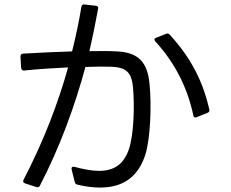

<svg xmlns="http://www.w3.org/2000/svg" viewBox="-20 -818 1040 863"><path d="M144 23C151 25 156 23 159 17C251 -160 317 -344 364 -517C411 -519 452 -519 482 -518C549 -515 572 -491 578 -424C585 -339 582 -214 559 -146C535 -77 490 -50 425 -50C393 -50 356 -57 315 -68C305 -70 300 -66 302 -56L316 0C318 7 321 10 328 12C365 21 399 25 430 25C533 25 601 -23 633 -122C656 -194 662 -344 652 -442C643 -532 608 -583 504 -587C472 -589 430 -589 382 -588C397 -654 410 -718 421 -779C423 -787 419 -791 411 -792L359 -798C352 -799 347 -795 346 -788C335 -722 321 -655 304 -587C233 -585 155 -581 84 -577C76 -576 72 -572 72 -564L75 -513C76 -505 80 -501 88 -501C156 -508 224 -512 286 -515C242 -357 179 -190 86 -10C82 -3 84 3 92 6ZM913 -311C920 -314 923 -319 921 -326C895 -439 847 -549 743 -662C739 -667 733 -669 727 -666L681 -648C673 -645 672 -639 678 -632C772 -530 825 -414 849 -299C850 -291 856 -288 863 -291Z"/></svg>

Font: LINE Seed JP App_OTF Regular
Style: Regular
Weight: 400
Designer: LY Corporation & Fontrix & Fontworks
Version: Version 1.002